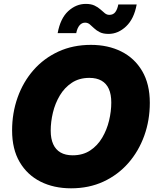

<svg xmlns="http://www.w3.org/2000/svg" viewBox="-20 -971 813 1000"><path d="M350.1 9.8Q260.3 9.8 190.9 -25.1Q121.6 -60.1 82.3 -127.2Q43 -194.3 43 -291.5Q43 -382.8 71.8 -463.6Q100.6 -544.4 154.5 -606Q208.5 -667.5 284.2 -702.4Q359.9 -737.3 453.6 -737.3Q543 -737.3 612.1 -702.6Q681.2 -668 720.7 -600.6Q760.3 -533.2 760.3 -435.5Q760.3 -344.2 731.2 -263.7Q702.1 -183.1 648.2 -121.6Q594.2 -60.1 518.8 -25.1Q443.4 9.8 350.1 9.8ZM358.4 -162.1Q411.6 -162.1 449.7 -187.3Q487.8 -212.4 512.2 -253.7Q536.6 -294.9 548.1 -343Q559.6 -391.1 559.6 -437Q559.6 -479.5 546.9 -507.8Q534.2 -536.1 508.8 -550.8Q483.4 -565.4 445.3 -565.4Q392.6 -565.4 354.2 -540Q315.9 -514.6 291.5 -473.6Q267.1 -432.6 255.6 -384.5Q244.1 -336.4 244.1 -290.5Q244.1 -248.5 257.1 -220Q270 -191.4 295.4 -176.8Q320.8 -162.1 358.4 -162.1ZM545.4 -794.4Q517.6 -794.4 500 -803.2Q482.4 -812 470.2 -823.7Q458 -835.4 447.5 -844.2Q437 -853 423.3 -853Q406.2 -853 394.3 -839.1Q382.3 -825.2 377 -798.3H280.3Q294.4 -875.5 335.4 -913.1Q376.5 -950.7 426.8 -950.7Q454.1 -950.7 472.2 -942.1Q490.2 -933.6 502.9 -922.1Q515.6 -910.6 526.1 -902.1Q536.6 -893.6 549.3 -893.6Q569.8 -893.6 580.6 -908Q591.3 -922.4 596.2 -947.8H691.9Q678.2 -872.6 636.7 -833.5Q595.2 -794.4 545.4 -794.4Z"/></svg>

Font: Inter 16pt Black
Style: Italic
Weight: 900
Italic angle: -9.3988°
Version: Version 4.001;git-66647c0bb